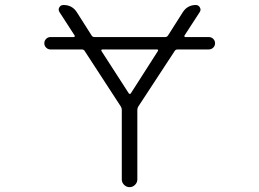

<svg xmlns="http://www.w3.org/2000/svg" viewBox="-20 -774 1040 772"><path d="M615.2 -569.3Q616.2 -571.3 615.2 -573.2Q614.3 -575.2 612.3 -575.2H391.6Q388.7 -575.2 387.7 -573.2Q386.7 -571.3 387.7 -569.3L498 -398.4Q499 -396.5 502 -396.5Q504.9 -396.5 505.9 -398.4ZM182.6 -575.2Q172.9 -575.2 165.5 -582.5Q158.2 -589.8 158.2 -600.1Q158.2 -610.4 165.5 -617.7Q172.9 -625 182.6 -625H276.4Q279.3 -625 280.3 -627Q281.2 -628.9 280.3 -630.9L219.7 -724.6Q212.9 -734.4 218.3 -744.1Q223.6 -753.9 235.4 -753.9Q270.5 -753.9 289.1 -724.6L348.6 -630.9Q352.5 -625 360.4 -625H643.6Q651.4 -625 655.3 -630.9L714.8 -724.6Q733.4 -753.9 767.6 -753.9Q778.3 -753.9 783.7 -744.1Q789.1 -734.4 783.2 -725.6L721.7 -630.9Q720.7 -628.9 721.7 -627Q722.7 -625 725.6 -625H819.3Q830.1 -625 837.4 -617.7Q844.7 -610.4 844.7 -600.1Q844.7 -589.8 837.4 -582.5Q830.1 -575.2 819.3 -575.2H694.3Q686.5 -575.2 682.6 -569.3L536.1 -345.7Q532.2 -339.8 532.2 -332V-52.7Q532.2 -40 522.9 -30.8Q513.7 -21.5 501 -21.5Q488.3 -21.5 479 -30.8Q469.7 -40 469.7 -52.7V-332Q469.7 -339.8 465.8 -345.7L320.3 -569.3Q316.4 -575.2 309.6 -575.2Z"/></svg>

Font: Rounded Mgen+ 1m light
Style: Regular
Weight: 200
Designer: [Source Han Sans]
Ryoko NISHIZUKA  (kana & ideographs); Paul D. Hunt (Latin, Greek & Cyrillic); Wenlong ZHANG  (bopomofo
Version: Version 1.059.20150602